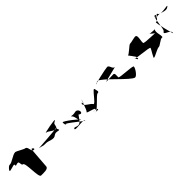

<svg xmlns="http://www.w3.org/2000/svg" viewBox="324 -1940 3134 3134"><g transform="rotate(-45 1891.0 -373.0)"><path d="M29 -506C29 -482 157 -544 157 -521C157 -471 169 -505 219 -505C249 -505 227 -429 257 -429C313 -429 283 -89 339 -89C397 -89 504 -80 504 -138C504 -160 531 -470 531 -492C531 -536 598 -468 555 -468C495 -468 526 -586 467 -586C451 -586 329 -658 313 -658C243 -658 166 -574 95 -574C76 -574 29 -525 29 -506Z M630 -428C689 -422 695 -403 755 -406C838 -410 902 -344 965 -397C1017 -440 1102 -370 1068 -430C1049 -466 1090 -471 1052 -458C1000 -442 944 -522 890 -526C842 -528 1178 -594 1136 -567C1069 -524 1098 -545 1073 -470C1068 -454 612 -430 630 -428Z M1380 -413C1415 -376 1404 -287 1442 -275C1482 -263 1207 -483 1201 -452C1195 -420 1224 -343 1213 -394C1202 -445 1503 -176 1484 -218C1464 -260 1238 -198 1262 -244C1286 -290 1344 -180 1424 -290C1503 -399 1460 -350 1508 -344C1556 -338 1537 -450 1458 -428C1378 -408 1346 -450 1380 -413Z M1756 -208C1791 -170 1661 -204 1701 -192C1739 -180 1906 -384 1938 -385C1985 -386 1965 -419 1955 -470C1944 -521 1787 -268 1767 -310C1747 -352 1614 -402 1638 -449C1662 -496 1649 -364 1681 -494C1698 -560 1625 -311 1597 -295C1568 -278 1795 -244 1715 -224C1636 -202 1721 -246 1756 -208Z M2082 -529C2154 -529 2486 -135 2558 -135C2597 -135 2668 -238 2668 -276C2668 -306 2364 -303 2364 -333C2364 -370 2376 -424 2340 -424C2265 -424 2250 -418 2176 -418C2134 -418 2480 -492 2438 -492C2394 -492 2399 -580 2355 -580C2314 -580 1994 -506 2030 -506C2068 -506 2044 -529 2082 -529Z M2807 -317C2795 -294 2767 -388 2771 -362C2773 -336 3081 -324 3076 -298C3072 -277 2981 -142 3002 -144C3049 -151 3137 -214 3183 -214C3210 -213 3295 -292 3322 -284C3374 -270 3293 -436 3341 -460C3357 -468 3223 -462 3217 -480C3211 -492 3303 -400 3315 -408C3337 -424 3052 -415 3047 -442C3039 -480 3079 -594 3039 -606C3011 -614 2915 -580 2885 -583C2866 -584 2744 -462 2729 -474C2713 -484 2825 -352 2807 -352C2773 -350 2823 -348 2807 -317Z M3434 -534C3493 -528 3475 -586 3535 -589C3617 -594 3681 -528 3745 -580C3797 -624 3587 -544 3554 -604C3535 -640 3529 -595 3491 -582C3439 -566 3555 -622 3501 -626C3452 -628 3458 -364 3417 -337C3349 -294 3532 -283 3507 -208C3502 -192 3417 -536 3434 -534Z"/></g></svg>

Font: CiSf CamouflageKit II
Style: Regular
Weight: 400
Version: Version 1